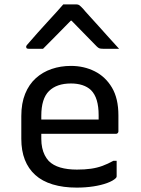

<svg xmlns="http://www.w3.org/2000/svg" viewBox="-20 -843 640 874"><path d="M303 -543Q362 -543 411 -518.5Q460 -494 489.5 -444.5Q519 -395 519 -318V-245Q519 -242 517.5 -239.5Q516 -237 514 -235.5Q512 -234 508 -234H249Q232 -234 215 -234Q198 -234 182 -234H152L139 -299H429Q429 -304 429 -309Q429 -314 429 -319Q429 -358 420.5 -386.5Q412 -415 394 -433Q378 -448 355 -455.5Q332 -463 303 -463Q238 -463 203 -428.5Q168 -394 168 -316V-211Q168 -189 172 -170.5Q176 -152 183.5 -137Q191 -122 202 -110Q222 -90 254.5 -80.5Q287 -71 330 -71Q366 -71 394 -75Q422 -79 446.5 -88Q471 -97 496 -111H511Q511 -93 511 -75Q511 -57 511 -40Q511 -38 510 -36Q509 -34 507 -32Q495 -20 468 -10Q441 0 405 5.5Q369 11 329 11Q268 11 220 -3.5Q172 -18 140.5 -46.5Q109 -75 93 -116Q77 -157 77 -211V-315Q77 -373 94.5 -416Q112 -459 143 -487Q174 -515 215 -529Q256 -543 303 -543ZM268 -823Q283 -823 298 -823Q313 -823 328 -823Q336 -823 341.5 -819Q347 -815 360 -801Q367 -792 386 -771.5Q405 -751 429 -724Q453 -697 477.5 -670Q502 -643 522 -621Q503 -621 485.5 -621Q468 -621 449 -621Q438 -621 432.5 -623Q427 -625 420 -632Q407 -645 372 -681Q337 -717 285 -770L331 -749H278L323 -770Q272 -718 237.5 -683Q203 -648 176 -621H110Q106 -621 103.5 -622Q101 -623 100 -625.5Q99 -628 99 -630Q99 -634 103 -638.5Q107 -643 120 -658Q132 -672 152 -694.5Q172 -717 195 -742Q218 -767 238 -789Q258 -811 268 -823Z"/></svg>

Font: Rec Mono Linear
Style: Regular
Weight: 400
Monospace: yes
Version: Version 1.085; ttfautohint (v1.8.4.7-5d5b)